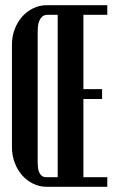

<svg xmlns="http://www.w3.org/2000/svg" viewBox="-20 -719 449 739"><path d="M26 -547Q26 -579 36.5 -606.5Q47 -634 65 -654.5Q83 -675 107.5 -687Q132 -699 159 -699H393V-662H301V-376H373V-338H301V-37H393V0H159Q132 0 107.5 -12Q83 -24 65 -44.5Q47 -65 36.5 -93Q26 -121 26 -152ZM125 -595V-95Q125 -86 126 -75.5Q127 -65 130.5 -56.5Q134 -48 140.5 -42.5Q147 -37 159 -37H202V-662H163Q150 -662 142.5 -655Q135 -648 131 -638Q127 -628 126 -616.5Q125 -605 125 -595Z"/></svg>

Font: Moniqa ExtBd Cond Paragraph
Style: Regular
Weight: 800
Width: 3
Designer: Rajesh Rajput
Foundry: Rajesh Rajput
Version: Version 1.000